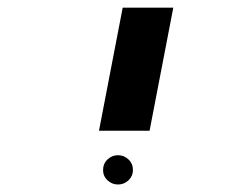

<svg xmlns="http://www.w3.org/2000/svg" viewBox="-20 -626 640 502"><path d="M300.8 -606H433.1L371.1 -284.2H238.8ZM249.5 -181.2Q249.5 -198.2 261.2 -209.2Q272.9 -220.2 288.6 -220.2Q304.2 -220.2 315.9 -209.2Q327.6 -198.2 327.6 -181.2Q327.6 -165.5 315.9 -154.5Q304.2 -143.6 288.6 -143.6Q272.9 -143.6 261.2 -154.5Q249.5 -165.5 249.5 -181.2Z"/></svg>

Font: Liberation Mono
Style: Bold Italic
Weight: 700
Italic angle: -12°
Monospace: yes
Designer: Steve Matteson
Foundry: Ascender Corporation
Version: Version 2.1.5